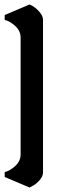

<svg xmlns="http://www.w3.org/2000/svg" viewBox="-20 -790 261 857"><path d="M172 -702V-21Q172 -3 157 14Q142 31 127 39L112 47L1 0V-22Q24 -27 48 -49Q72 -71 72 -101V-622Q72 -652 48 -674Q24 -696 1 -701V-723L112 -770Q134 -761 153 -740.5Q172 -720 172 -702Z"/></svg>

Font: Pirata One
Style: Regular
Weight: 400
Designer: Rodrigo Fuenzalida, Nicolas Massi
Foundry: Rodrigo Fuenzalida, Nicolas Massi
Version: Version 1.001